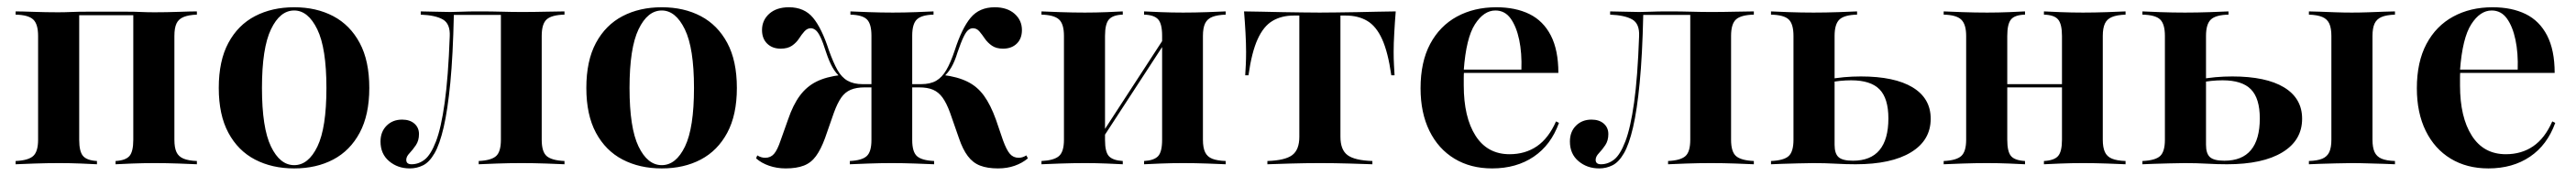

<svg xmlns="http://www.w3.org/2000/svg" viewBox="-20 -448 7026 480"><path d="M22.6 0V-8.9Q57.3 -10.5 70.6 -22.6Q83.9 -34.7 83.9 -66.9V-350Q83.9 -382.3 70.6 -394.8Q57.3 -407.3 22.6 -408.1V-416.9Q38.7 -416.9 72.2 -415.7Q105.6 -414.5 137.9 -414.5Q156.5 -414.5 174.2 -415.3Q191.9 -416.1 215.3 -416.1Q238.7 -416.1 273.4 -416.1Q307.3 -416.1 327.8 -416.1Q348.4 -416.1 364.9 -415.3Q381.5 -414.5 401.6 -414.5Q433.9 -414.5 467.3 -415.7Q500.8 -416.9 516.9 -416.9V-408.1Q494.4 -407.3 480.6 -401.6Q466.9 -396 461.3 -383.9Q455.6 -371.8 455.6 -350V-66.9Q455.6 -45.2 461.3 -33.1Q466.9 -21 480.6 -15.3Q494.4 -9.7 516.9 -8.9V0Q500.8 -0.8 467.3 -2Q433.9 -3.2 401.6 -3.2Q370.2 -3.2 339.9 -2Q309.7 -0.8 295.2 0V-8.9Q322.6 -10.5 333.1 -22.6Q343.5 -34.7 343.5 -66.9V-408.1L345.2 -406.5H194.4L196 -408.1V-66.9Q196 -34.7 206.5 -22.6Q216.9 -10.5 244.4 -8.9V0Q229.8 -0.8 200.8 -2Q171.8 -3.2 141.1 -3.2Q108.1 -3.2 73.8 -2Q39.5 -0.8 22.6 0Z M782.3 11.3Q721.8 11.3 675.4 -12.9Q629 -37.1 602.8 -85.9Q576.6 -134.7 576.6 -208.1Q576.6 -282.3 602.8 -331Q629 -379.8 675.4 -404Q721.8 -428.2 782.3 -428.2Q842.7 -428.2 888.7 -404Q934.7 -379.8 960.9 -331Q987.1 -282.3 987.1 -208.1Q987.1 -134.7 960.9 -85.9Q934.7 -37.1 888.7 -12.9Q842.7 11.3 782.3 11.3ZM782.3 2.4Q821 2.4 845.6 -48.4Q870.2 -99.2 870.2 -208.1Q870.2 -316.9 845.2 -368.1Q820.2 -419.4 782.3 -419.4Q743.5 -419.4 719 -368.1Q694.4 -316.9 694.4 -208.1Q694.4 -99.2 719 -48.4Q743.5 2.4 782.3 2.4Z M1097.6 11.3Q1064.5 11.3 1041.1 -8.5Q1017.7 -28.2 1017.7 -62.1Q1017.7 -88.7 1034.3 -105.2Q1050.8 -121.8 1076.6 -121.8Q1097.6 -121.8 1110.1 -110.9Q1122.6 -100 1122.6 -82.3Q1122.6 -64.5 1114.1 -52Q1105.6 -39.5 1096.8 -30.2Q1087.9 -21 1087.9 -12.1Q1087.9 0 1102.4 0Q1121.8 0 1138.3 -12.9Q1154.8 -25.8 1169 -62.5Q1183.1 -99.2 1192.7 -168.1Q1202.4 -237.1 1206.5 -349.2Q1208.1 -383.1 1187.9 -394.8Q1167.7 -406.5 1127.4 -408.1V-416.9Q1143.5 -416.9 1165.7 -416.1Q1187.9 -415.3 1207.3 -415.3Q1221.8 -415.3 1239.1 -416.1Q1256.5 -416.9 1285.5 -416.9Q1321.8 -416.9 1348.8 -416.1Q1375.8 -415.3 1404 -415.3Q1435.5 -415.3 1469 -416.1Q1502.4 -416.9 1519.4 -416.9V-408.1Q1484.7 -407.3 1471 -395.2Q1457.3 -383.1 1457.3 -350V-66.9Q1457.3 -33.9 1471 -22.2Q1484.7 -10.5 1519.4 -8.9V0Q1503.2 -0.8 1469.4 -2Q1435.5 -3.2 1402.4 -3.2Q1368.5 -3.2 1335.1 -2Q1301.6 -0.8 1285.5 0V-8.9Q1319.4 -10.5 1332.7 -22.2Q1346 -33.9 1346 -66.9V-408.1L1347.6 -407.3H1214.5L1217.7 -408.1Q1215.3 -297.6 1208.1 -222.6Q1200.8 -147.6 1189.9 -100.8Q1179 -54 1164.9 -29.8Q1150.8 -5.6 1133.9 2.8Q1116.9 11.3 1097.6 11.3Z M1784.7 11.3Q1724.2 11.3 1677.8 -12.9Q1631.5 -37.1 1605.2 -85.9Q1579 -134.7 1579 -208.1Q1579 -282.3 1605.2 -331Q1631.5 -379.8 1677.8 -404Q1724.2 -428.2 1784.7 -428.2Q1845.2 -428.2 1891.1 -404Q1937.1 -379.8 1963.3 -331Q1989.5 -282.3 1989.5 -208.1Q1989.5 -134.7 1963.3 -85.9Q1937.1 -37.1 1891.1 -12.9Q1845.2 11.3 1784.7 11.3ZM1784.7 2.4Q1823.4 2.4 1848 -48.4Q1872.6 -99.2 1872.6 -208.1Q1872.6 -316.9 1847.6 -368.1Q1822.6 -419.4 1784.7 -419.4Q1746 -419.4 1721.4 -368.1Q1696.8 -316.9 1696.8 -208.1Q1696.8 -99.2 1721.4 -48.4Q1746 2.4 1784.7 2.4Z M2701.6 11.3Q2672.6 11.3 2652.8 3.6Q2633.1 -4 2619.4 -22.2Q2605.6 -40.3 2595.2 -71L2571 -140.3Q2561.3 -166.9 2550.4 -181.9Q2539.5 -196.8 2524.6 -203.2Q2509.7 -209.7 2486.3 -209.7H2450V-218.5H2491.9Q2516.9 -218.5 2533.1 -227.8Q2549.2 -237.1 2560.9 -257.3Q2572.6 -277.4 2583.9 -311.3Q2603.2 -371 2627 -399.6Q2650.8 -428.2 2692.7 -428.2Q2726.6 -428.2 2746.8 -410.5Q2766.9 -392.7 2766.9 -366.1Q2766.9 -342.7 2752.8 -329Q2738.7 -315.3 2715.3 -315.3Q2696.8 -315.3 2685.1 -323.4Q2673.4 -331.5 2665.7 -342.7Q2658.1 -354 2650.8 -362.5Q2643.5 -371 2633.1 -371Q2626.6 -371 2620.6 -366.1Q2614.5 -361.3 2607.7 -347.2Q2600.8 -333.1 2591.1 -304.8Q2583.9 -280.6 2574.2 -264.1Q2564.5 -247.6 2551.6 -237.1V-243.5Q2591.1 -238.7 2618.1 -225.4Q2645.2 -212.1 2663.3 -187.1Q2681.5 -162.1 2696 -121.8L2715.3 -65.3Q2725 -38.7 2734.3 -28.2Q2743.5 -17.7 2758.1 -17.7Q2768.5 -17.7 2779 -24.2L2783.1 -16.1Q2767.7 -3.2 2747.2 4Q2726.6 11.3 2701.6 11.3ZM2122.6 11.3Q2098.4 11.3 2077.4 4Q2056.5 -3.2 2041.9 -16.1L2045.2 -24.2Q2055.6 -17.7 2066.9 -17.7Q2081.5 -17.7 2090.7 -28.2Q2100 -38.7 2108.9 -65.3L2129 -121.8Q2142.7 -162.1 2161.3 -187.1Q2179.8 -212.1 2206.5 -225.4Q2233.1 -238.7 2273.4 -243.5L2272.6 -237.1Q2259.7 -247.6 2250.4 -264.1Q2241.1 -280.6 2233.1 -304.8Q2224.2 -333.1 2217.3 -347.2Q2210.5 -361.3 2204 -366.1Q2197.6 -371 2191.1 -371Q2181.5 -371 2173.8 -362.5Q2166.1 -354 2158.9 -342.7Q2151.6 -331.5 2139.9 -323.4Q2128.2 -315.3 2108.9 -315.3Q2086.3 -315.3 2072.2 -329Q2058.1 -342.7 2058.1 -366.1Q2058.1 -392.7 2077.8 -410.5Q2097.6 -428.2 2131.5 -428.2Q2173.4 -428.2 2197.2 -399.6Q2221 -371 2240.3 -311.3Q2252.4 -277.4 2263.7 -257.3Q2275 -237.1 2291.5 -227.8Q2308.1 -218.5 2332.3 -218.5H2374.2V-209.7H2337.9Q2315.3 -209.7 2300 -203.2Q2284.7 -196.8 2274.2 -181.9Q2263.7 -166.9 2254 -140.3L2229.8 -71Q2218.5 -40.3 2205.2 -22.2Q2191.9 -4 2172.2 3.6Q2152.4 11.3 2122.6 11.3ZM2297.6 0V-8.9Q2330.6 -10.5 2343.5 -22.2Q2356.5 -33.9 2356.5 -66.1V-350.8Q2356.5 -383.1 2344 -395.2Q2331.5 -407.3 2299.2 -408.1V-416.9Q2316.1 -416.1 2349.2 -414.9Q2382.3 -413.7 2414.5 -413.7Q2446.8 -413.7 2477.8 -414.9Q2508.9 -416.1 2525.8 -416.9V-408.1Q2493.5 -407.3 2480.6 -395.2Q2467.7 -383.1 2467.7 -350.8V-66.1Q2467.7 -33.9 2480.6 -22.2Q2493.5 -10.5 2527.4 -8.9V0Q2508.9 -0.8 2475.8 -2Q2442.7 -3.2 2411.3 -3.2Q2380.6 -3.2 2348.4 -2Q2316.1 -0.8 2297.6 0Z M3100 0V-8.9Q3127.4 -10.5 3138.3 -22.2Q3149.2 -33.9 3149.2 -66.9V-350.8Q3149.2 -383.1 3138.3 -395.2Q3127.4 -407.3 3100 -408.1V-416.9Q3115.3 -416.1 3145.2 -414.9Q3175 -413.7 3206.5 -413.7Q3238.7 -413.7 3272.2 -414.9Q3305.6 -416.1 3322.6 -416.9V-408.1Q3300 -407.3 3286.3 -402Q3272.6 -396.8 3266.5 -384.3Q3260.5 -371.8 3260.5 -350V-66.9Q3260.5 -45.2 3266.5 -32.7Q3272.6 -20.2 3286.3 -14.9Q3300 -9.7 3322.6 -8.9V0Q3305.6 -0.8 3272.2 -2Q3238.7 -3.2 3206.5 -3.2Q3175 -3.2 3145.2 -2Q3115.3 -0.8 3100 0ZM2820.2 0V-8.9Q2854 -10.5 2867.7 -22.2Q2881.5 -33.9 2881.5 -66.9V-350Q2881.5 -383.1 2867.7 -395.2Q2854 -407.3 2820.2 -408.1V-416.9Q2837.1 -416.1 2871.4 -414.9Q2905.6 -413.7 2938.7 -413.7Q2969.4 -413.7 2998.4 -414.9Q3027.4 -416.1 3041.9 -416.9V-408.1Q3015.3 -407.3 3004.4 -395.2Q2993.5 -383.1 2993.5 -350V-66.1Q2993.5 -33.1 3004.4 -21.8Q3015.3 -10.5 3041.9 -8.9V0Q3027.4 -0.8 2998.4 -2Q2969.4 -3.2 2938.7 -3.2Q2905.6 -3.2 2871.4 -2Q2837.1 -0.8 2820.2 0ZM2983.9 -66.1 2977.4 -71.8 3158.9 -350.8 3165.3 -344.4Z M3436.3 0V-8.9Q3484.7 -10.5 3504 -25Q3523.4 -39.5 3523.4 -75V-405.6H3508.1Q3475 -405.6 3450.4 -391.1Q3425.8 -376.6 3409.7 -341.1Q3393.5 -305.6 3384.7 -242.7H3375.8Q3376.6 -254.8 3377.4 -271Q3378.2 -287.1 3378.2 -306.5Q3378.2 -329 3376.6 -358.5Q3375 -387.9 3372.6 -416.9Q3394.4 -416.9 3421.4 -416.1Q3448.4 -415.3 3477 -414.9Q3505.6 -414.5 3532.3 -414.1Q3558.9 -413.7 3579 -413.7Q3599.2 -413.7 3625.8 -414.1Q3652.4 -414.5 3681 -414.9Q3709.7 -415.3 3737.1 -416.1Q3764.5 -416.9 3786.3 -416.9Q3783.9 -387.9 3782.3 -358.5Q3780.6 -329 3780.6 -306.5Q3780.6 -287.1 3781.5 -271Q3782.3 -254.8 3783.1 -242.7H3774.2Q3765.3 -305.6 3749.2 -341.1Q3733.1 -376.6 3708.5 -391.1Q3683.9 -405.6 3650 -405.6H3635.5V-75Q3635.5 -39.5 3654.8 -25Q3674.2 -10.5 3722.6 -8.9V0Q3700.8 -0.8 3660.1 -2Q3619.4 -3.2 3579.8 -3.2Q3540.3 -3.2 3499.2 -2Q3458.1 -0.8 3436.3 0Z M4049.2 11.3Q3990.3 11.3 3946.4 -15.3Q3902.4 -41.9 3878.2 -91.1Q3854 -140.3 3854 -207.3Q3854 -279 3880.2 -328.2Q3906.5 -377.4 3953.2 -402.8Q4000 -428.2 4060.5 -428.2Q4112.9 -428.2 4150.8 -409.7Q4188.7 -391.1 4209.3 -351.2Q4229.8 -311.3 4229.8 -249.2H3933.9L3933.1 -258.1H4129Q4130.6 -303.2 4123 -339.5Q4115.3 -375.8 4099.6 -397.6Q4083.9 -419.4 4058.1 -419.4Q4026.6 -419.4 4002.4 -381.9Q3978.2 -344.4 3971.8 -256.5L3972.6 -254.8Q3971.8 -245.2 3971.8 -235.5Q3971.8 -225.8 3971.8 -215.3Q3971.8 -128.2 4004 -77.8Q4036.3 -27.4 4096.8 -27.4Q4139.5 -27.4 4171.4 -49.2Q4203.2 -71 4223.4 -116.9L4231.5 -112.9Q4209.7 -52.4 4162.5 -20.6Q4115.3 11.3 4049.2 11.3Z M4341.1 11.3Q4308.1 11.3 4284.7 -8.5Q4261.3 -28.2 4261.3 -62.1Q4261.3 -88.7 4277.8 -105.2Q4294.4 -121.8 4320.2 -121.8Q4341.1 -121.8 4353.6 -110.9Q4366.1 -100 4366.1 -82.3Q4366.1 -64.5 4357.7 -52Q4349.2 -39.5 4340.3 -30.2Q4331.5 -21 4331.5 -12.1Q4331.5 0 4346 0Q4365.3 0 4381.9 -12.9Q4398.4 -25.8 4412.5 -62.5Q4426.6 -99.2 4436.3 -168.1Q4446 -237.1 4450 -349.2Q4451.6 -383.1 4431.5 -394.8Q4411.3 -406.5 4371 -408.1V-416.9Q4387.1 -416.9 4409.3 -416.1Q4431.5 -415.3 4450.8 -415.3Q4465.3 -415.3 4482.7 -416.1Q4500 -416.9 4529 -416.9Q4565.3 -416.9 4592.3 -416.1Q4619.4 -415.3 4647.6 -415.3Q4679 -415.3 4712.5 -416.1Q4746 -416.9 4762.9 -416.9V-408.1Q4728.2 -407.3 4714.5 -395.2Q4700.8 -383.1 4700.8 -350V-66.9Q4700.8 -33.9 4714.5 -22.2Q4728.2 -10.5 4762.9 -8.9V0Q4746.8 -0.8 4712.9 -2Q4679 -3.2 4646 -3.2Q4612.1 -3.2 4578.6 -2Q4545.2 -0.8 4529 0V-8.9Q4562.9 -10.5 4576.2 -22.2Q4589.5 -33.9 4589.5 -66.9V-408.1L4591.1 -407.3H4458.1L4461.3 -408.1Q4458.9 -297.6 4451.6 -222.6Q4444.4 -147.6 4433.5 -100.8Q4422.6 -54 4408.5 -29.8Q4394.4 -5.6 4377.4 2.8Q4360.5 11.3 4341.1 11.3Z M4809.7 0V-8.9Q4845.2 -10.5 4858.1 -22.6Q4871 -34.7 4871 -66.9V-350Q4871 -382.3 4858.1 -394.8Q4845.2 -407.3 4809.7 -408.1V-416.9Q4825.8 -416.1 4858.5 -414.9Q4891.1 -413.7 4925.8 -413.7Q4958.9 -413.7 4993.5 -414.9Q5028.2 -416.1 5044.4 -416.9V-408.1Q5009.7 -407.3 4996.4 -394.8Q4983.1 -382.3 4983.1 -350V-53.2Q4983.1 -29 4994 -19.4Q5004.8 -9.7 5033.1 -9.7Q5081.5 -9.7 5105.6 -38.7Q5129.8 -67.7 5129.8 -125Q5129.8 -179.8 5105.6 -204.4Q5081.5 -229 5028.2 -229Q5013.7 -229 4997.6 -227.4Q4981.5 -225.8 4960.5 -221.8V-230.6Q4986.3 -235.5 5008.9 -237.5Q5031.5 -239.5 5054.8 -239.5Q5146.8 -239.5 5196 -209.7Q5245.2 -179.8 5245.2 -124.2Q5245.2 -65.3 5191.5 -32.7Q5137.9 0 5040.3 0Q5014.5 0 4985.9 -1.6Q4957.3 -3.2 4925 -3.2Q4904.8 -3.2 4882.3 -2.4Q4859.7 -1.6 4840.3 -1.2Q4821 -0.8 4809.7 0Z M5554 0V-8.9Q5582.3 -10.5 5592.7 -22.6Q5603.2 -34.7 5603.2 -66.9V-350Q5603.2 -382.3 5592.7 -394.8Q5582.3 -407.3 5554 -408.1V-416.9Q5569.4 -416.1 5599.2 -414.9Q5629 -413.7 5660.5 -413.7Q5692.7 -413.7 5726.2 -414.9Q5759.7 -416.1 5776.6 -416.9V-408.1Q5753.2 -407.3 5739.5 -401.6Q5725.8 -396 5720.2 -383.5Q5714.5 -371 5714.5 -350V-66.9Q5714.5 -46 5720.2 -33.5Q5725.8 -21 5739.5 -15.3Q5753.2 -9.7 5776.6 -8.9V0Q5759.7 -0.8 5726.2 -2Q5692.7 -3.2 5660.5 -3.2Q5629 -3.2 5599.2 -2Q5569.4 -0.8 5554 0ZM5280.6 0V-8.9Q5315.3 -10.5 5328.6 -22.6Q5341.9 -34.7 5341.9 -66.9V-350Q5341.9 -381.5 5328.6 -394.4Q5315.3 -407.3 5280.6 -408.1V-416.9Q5297.6 -416.1 5331.9 -414.9Q5366.1 -413.7 5399.2 -413.7Q5429.8 -413.7 5458.9 -414.9Q5487.9 -416.1 5502.4 -416.9V-408.1Q5474.2 -407.3 5464.1 -394.8Q5454 -382.3 5454 -350V-66.9Q5454 -34.7 5464.1 -22.6Q5474.2 -10.5 5502.4 -8.9V0Q5487.9 -0.8 5458.9 -2Q5429.8 -3.2 5399.2 -3.2Q5366.1 -3.2 5331.9 -2Q5297.6 -0.8 5280.6 0ZM5409.7 -209.7V-218.5H5646.8V-209.7Z M6276.6 0V-8.9Q6300 -9.7 6313.3 -15.3Q6326.6 -21 6332.3 -33.5Q6337.9 -46 6337.9 -66.9V-350Q6337.9 -371 6332.3 -383.5Q6326.6 -396 6313.3 -401.6Q6300 -407.3 6276.6 -408.1V-416.9Q6287.9 -416.9 6306.9 -416.1Q6325.8 -415.3 6348.8 -414.5Q6371.8 -413.7 6393.5 -413.7Q6415.3 -413.7 6438.3 -414.5Q6461.3 -415.3 6481 -416.1Q6500.8 -416.9 6511.3 -416.9V-408.1Q6487.9 -407.3 6474.6 -401.6Q6461.3 -396 6455.6 -383.5Q6450 -371 6450 -350V-66.9Q6450 -46 6455.6 -33.5Q6461.3 -21 6474.6 -15.3Q6487.9 -9.7 6511.3 -8.9V0Q6500.8 -0.8 6481 -1.2Q6461.3 -1.6 6438.3 -2.4Q6415.3 -3.2 6393.5 -3.2Q6372.6 -3.2 6349.2 -2.4Q6325.8 -1.6 6306.9 -1.2Q6287.9 -0.8 6276.6 0ZM5822.6 0V-8.9Q5858.1 -10.5 5871 -22.6Q5883.9 -34.7 5883.9 -66.9V-350Q5883.9 -382.3 5871 -394.8Q5858.1 -407.3 5822.6 -408.1V-416.9Q5838.7 -416.1 5871.4 -414.9Q5904 -413.7 5938.7 -413.7Q5971.8 -413.7 6006.5 -414.9Q6041.1 -416.1 6057.3 -416.9V-408.1Q6022.6 -407.3 6009.3 -394.8Q5996 -382.3 5996 -350V-53.2Q5996 -29 6006.9 -19.4Q6017.7 -9.7 6046 -9.7Q6094.4 -9.7 6118.5 -38.7Q6142.7 -67.7 6142.7 -125Q6142.7 -179.8 6118.5 -204.4Q6094.4 -229 6041.1 -229Q6026.6 -229 6010.5 -227.4Q5994.4 -225.8 5973.4 -221.8V-230.6Q5999.2 -235.5 6021.8 -237.5Q6044.4 -239.5 6067.7 -239.5Q6159.7 -239.5 6208.9 -209.7Q6258.1 -179.8 6258.1 -124.2Q6258.1 -65.3 6204.4 -32.7Q6150.8 0 6053.2 0Q6027.4 0 5998.8 -1.6Q5970.2 -3.2 5937.9 -3.2Q5917.7 -3.2 5895.2 -2.4Q5872.6 -1.6 5853.2 -1.2Q5833.9 -0.8 5822.6 0Z M6766.1 11.3Q6707.3 11.3 6663.3 -15.3Q6619.4 -41.9 6595.2 -91.1Q6571 -140.3 6571 -207.3Q6571 -279 6597.2 -328.2Q6623.4 -377.4 6670.2 -402.8Q6716.9 -428.2 6777.4 -428.2Q6829.8 -428.2 6867.7 -409.7Q6905.6 -391.1 6926.2 -351.2Q6946.8 -311.3 6946.8 -249.2H6650.8L6650 -258.1H6846Q6847.6 -303.2 6839.9 -339.5Q6832.3 -375.8 6816.5 -397.6Q6800.8 -419.4 6775 -419.4Q6743.5 -419.4 6719.4 -381.9Q6695.2 -344.4 6688.7 -256.5L6689.5 -254.8Q6688.7 -245.2 6688.7 -235.5Q6688.7 -225.8 6688.7 -215.3Q6688.7 -128.2 6721 -77.8Q6753.2 -27.4 6813.7 -27.4Q6856.5 -27.4 6888.3 -49.2Q6920.2 -71 6940.3 -116.9L6948.4 -112.9Q6926.6 -52.4 6879.4 -20.6Q6832.3 11.3 6766.1 11.3Z"/></svg>

Font: Playfair 144pt
Style: Bold
Weight: 700
Version: Version 2.001;gftools[0.9.30]